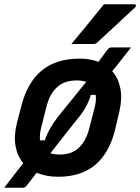

<svg xmlns="http://www.w3.org/2000/svg" viewBox="-21 -824 662 907"><path d="M470 -804H614Q620 -804 621 -798.5Q622 -793 616 -788Q570 -745 530 -708Q490 -671 439 -624Q432 -616 420 -616H316Q354 -662 393 -709Q432 -756 470 -804ZM356 -547Q405 -547 444 -532Q454 -545 463 -557.5Q472 -570 481 -582Q490 -594 494.5 -597Q499 -600 507 -600H598Q574 -570 552.5 -542Q531 -514 509 -488Q538 -455 547.5 -407Q557 -359 543 -298L524 -217Q498 -105 431 -47Q364 11 254 11Q197 11 152 -8Q139 10 126 26Q113 42 104 54Q96 63 87 63H-1Q11 47 27.5 25.5Q44 4 60.5 -17Q77 -38 89 -53Q61 -86 52.5 -133.5Q44 -181 58 -239L79 -320Q107 -433 175 -490Q243 -547 356 -547ZM341 -444Q284 -444 249 -412.5Q214 -381 199 -322L174 -223Q165 -188 168 -161H191Q199 -187 215.5 -216.5Q232 -246 254 -274Q288 -315 321 -356.5Q354 -398 386 -437Q368 -444 341 -444ZM360 -281Q324 -237 288.5 -191Q253 -145 217 -100Q235 -94 262 -94Q318 -94 351.5 -126Q385 -158 400 -215L425 -312Q435 -348 431 -376H408Q402 -353 389.5 -328Q377 -303 360 -281Z"/></svg>

Font: Recursive Mn Lnr St SmB
Style: Italic
Weight: 600
Italic angle: -15°
Monospace: yes
Version: Version 1.079;hotconv 1.0.112;makeotfexe 2.5.65598; ttfautoh